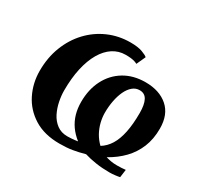

<svg xmlns="http://www.w3.org/2000/svg" viewBox="-126 -731 943 902"><g transform="rotate(30 346.0 -279.5)"><path d="M290.2 10.3Q207.9 10.3 151.8 -24.8Q95.8 -59.9 67.5 -117.1Q39.3 -174.2 39.3 -240.2Q39.3 -311.7 62.6 -371.8Q85.9 -431.9 127.5 -476.1Q169 -520.2 224.3 -544.4Q279.5 -568.6 343.1 -568.6Q383.3 -568.6 407.2 -559.9Q431.1 -551.1 438.4 -543.6L416.2 -495Q409.2 -498.8 400.7 -501.4Q392.2 -504 380.6 -505.4Q369.1 -506.8 351.7 -506.8Q314.5 -506.8 283.7 -486.8Q253 -466.8 230.8 -428.9Q208.7 -391.1 196.8 -337.6Q184.9 -284.2 184.9 -217Q184.9 -189.6 191.2 -158.5Q197.5 -127.4 211.3 -100Q225.2 -72.7 248.5 -55.3Q271.8 -37.9 305.4 -37.9Q314.5 -37.9 328.9 -38.9Q343.2 -39.8 361.2 -42.7Q333.9 -64.2 316 -89.9Q298.2 -115.7 289.5 -145.8Q280.9 -175.9 280.9 -210.7Q280.9 -278.7 307.6 -330.8Q334.2 -382.9 383.1 -412.5Q432 -442 497.7 -442Q573.4 -442 618.8 -402.3Q664.3 -362.6 664.3 -286.5Q664.3 -229.5 645.9 -184.8Q627.6 -140.1 594.3 -105.6Q561.1 -71.2 514.9 -45.4Q527.9 -41.5 543 -38.8Q558.1 -36.2 575.5 -36.2Q586 -36.2 600 -36.9Q614 -37.7 622.3 -38.8L616.5 4Q608.6 6 591.9 8Q575.2 10 562.5 10Q521.4 10 486.7 4.6Q452.1 -0.7 424.3 -9.3Q389.8 0.3 359.8 5.3Q329.9 10.3 290.2 10.3ZM492.3 -395.8Q470.9 -395.8 454.2 -381.5Q437.5 -367.2 426 -342.7Q414.6 -318.1 408.7 -287.1Q402.8 -256.2 402.8 -222.4Q402.8 -197.4 409.3 -170.9Q415.9 -144.4 429.3 -120.2Q442.8 -96.1 462.9 -76.9Q490.3 -93.7 508.7 -123.2Q527 -152.8 536.2 -197.2Q545.5 -241.6 545.5 -303.1Q545.5 -348.2 532.9 -372Q520.4 -395.8 492.3 -395.8Z"/></g></svg>

Font: Merriweather Light
Style: Italic
Weight: 300
Italic angle: -7.8°
Designer: Eben Sorkin
Foundry: Eben Sorkin
Version: Version 2.101